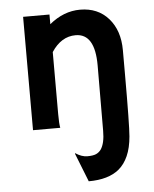

<svg xmlns="http://www.w3.org/2000/svg" viewBox="-54 -566 692 861"><g transform="rotate(-5 292.0 -135.0)"><path d="M200.2 -62.5Q200.2 -19.5 204.1 0H81.5V-510.3H200.2V-466.8Q264.6 -520 338.4 -520Q418.5 -520 466.3 -465.6Q514.2 -411.1 514.2 -322.3V-215.8Q514.2 14.2 509.8 65.4Q505.4 116.7 489.5 152.6Q473.6 188.5 447.8 210Q399.4 250 310.5 250L259.8 121.6L260.7 119.1Q288.6 137.7 314.2 137.7Q339.8 137.7 353.3 131.8Q366.7 126 376 113.3Q394.5 85.9 394.5 30.3L395.5 -264.6Q395.5 -407.7 308.6 -407.7Q243.7 -407.7 200.2 -341.3Z"/></g></svg>

Font: Hammersmith One
Style: Regular
Weight: 400
Designer: Nicole Fally
Foundry: Nicole Fally
Version: Version 1.003